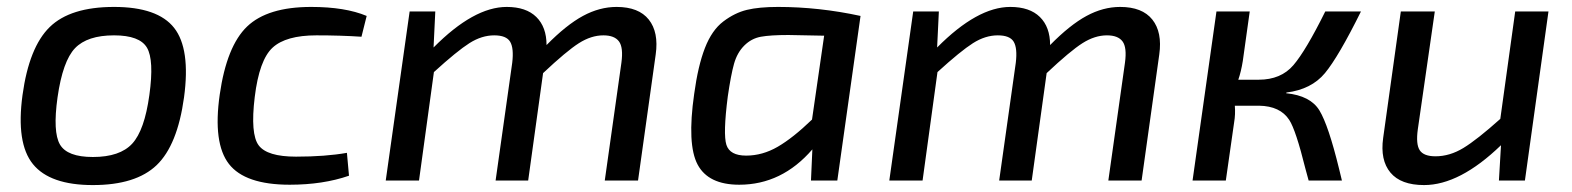

<svg xmlns="http://www.w3.org/2000/svg" viewBox="-20 -521 4536 554"><path d="M511 -240Q492 -102 432 -44.5Q372 13 248 13Q124 13 75 -47.5Q26 -108 45 -247Q64 -385 123.5 -443Q183 -501 309 -501Q435 -501 482.5 -440.5Q530 -380 511 -240ZM309 -419Q232 -419 196.5 -382Q161 -345 146 -240Q132 -140 153 -104Q174 -68 248 -68Q326 -68 361.5 -106.5Q397 -145 411 -247Q425 -348 404 -383.5Q383 -419 309 -419Z M981 -80 987 -14Q912 12 816 12Q687 12 640.5 -48Q594 -108 614 -248Q634 -388 693 -444.5Q752 -501 878 -501Q976 -501 1038 -475L1023 -415Q963 -419 893 -419Q805 -419 766.5 -383.5Q728 -348 715 -241Q702 -134 726.5 -101.5Q751 -69 834 -69Q919 -69 981 -80Z M1236 -488 1231 -384Q1347 -501 1442 -501Q1498 -501 1527.5 -472Q1557 -443 1557 -391Q1614 -449 1662 -475Q1710 -501 1759 -501Q1823 -501 1852 -464.5Q1881 -428 1872 -364L1821 0H1725L1773 -340Q1779 -384 1766 -401.5Q1753 -419 1721 -419Q1686 -419 1650.5 -396.5Q1615 -374 1547 -310L1504 0H1410L1458 -340Q1463 -382 1452 -400.5Q1441 -419 1406 -419Q1370 -419 1334.5 -396.5Q1299 -374 1232 -313L1189 0H1093L1162 -488Z M2396 0H2320L2324 -90Q2236 12 2113 12Q2024 12 1993 -46Q1962 -104 1983 -250Q1994 -331 2014 -382.5Q2034 -434 2067 -459Q2100 -484 2135 -492.5Q2170 -501 2225 -501Q2343 -501 2463 -475ZM2323 -176 2358 -418Q2266 -420 2255 -420Q2203 -420 2175.5 -415Q2148 -410 2127.5 -389.5Q2107 -369 2098 -337Q2089 -305 2080 -243Q2066 -134 2076 -103Q2086 -72 2133 -72Q2180 -72 2224 -97.5Q2268 -123 2323 -176Z M2689 -488 2684 -384Q2800 -501 2895 -501Q2951 -501 2980.5 -472Q3010 -443 3010 -391Q3067 -449 3115 -475Q3163 -501 3212 -501Q3276 -501 3305 -464.5Q3334 -428 3325 -364L3274 0H3178L3226 -340Q3232 -384 3219 -401.5Q3206 -419 3174 -419Q3139 -419 3103.5 -396.5Q3068 -374 3000 -310L2957 0H2863L2911 -340Q2916 -382 2905 -400.5Q2894 -419 2859 -419Q2823 -419 2787.5 -396.5Q2752 -374 2685 -313L2642 0H2546L2615 -488Z M3692 -254 3691 -252Q3761 -245 3787 -202.5Q3813 -160 3844 -33Q3849 -11 3852 0H3756Q3753 -12 3747 -33Q3719 -146 3700 -175Q3674 -215 3613 -216H3543Q3545 -191 3541 -168L3517 0H3421L3490 -488H3586L3566 -345Q3561 -314 3553 -291H3612Q3676 -291 3712 -333Q3748 -375 3804 -488H3907Q3842 -357 3803 -310Q3764 -263 3692 -254Z M4448 -488 4380 0H4305L4311 -102Q4192 13 4089 13Q4022 13 3992 -23Q3962 -59 3971 -123L4022 -488H4120L4071 -148Q4065 -105 4076.5 -87.5Q4088 -70 4122 -70Q4163 -70 4202.5 -94Q4242 -118 4309 -178L4352 -488Z"/></svg>

Font: Exo 2.0 Medium
Style: Italic
Weight: 500
Italic angle: -8°
Designer: Natanael Gama
Version: Version 1.001;PS 001.001;hotconv 1.0.70;makeotf.lib2.5.58329